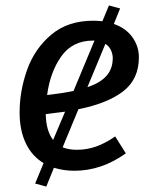

<svg xmlns="http://www.w3.org/2000/svg" viewBox="-20 -615 557 705"><path d="M268 -214 210 -74Q233 -65 262 -65Q299 -65 333 -77Q367 -89 403 -114L442 -52Q353 12 253 12Q214 12 178 1L150 70L109 59L140 -16Q97 -42 74.5 -89.5Q52 -137 52 -202Q52 -281 79.5 -358.5Q107 -436 168 -487.5Q229 -539 323 -539Q336 -539 356 -537L380 -595L421 -584L398 -527Q442 -512 466 -478.5Q490 -445 490 -405Q490 -324 432 -279.5Q374 -235 268 -214ZM153 -266Q206 -272 250 -281L327 -466H322Q246 -466 205 -408Q164 -350 153 -266ZM367 -454 301 -295Q347 -310 370.5 -336Q394 -362 394 -402Q394 -416 387.5 -430.5Q381 -445 367 -454ZM219 -205 148 -196Q149 -135 175 -101Z"/></svg>

Font: Fira Sans
Style: Italic
Weight: 400
Italic angle: -8°
Designer: bBox Type GmbH & Carrois Corporate GbR & Edenspiekermann AG
Foundry: bBox Type GmbH & Carrois Corporate GbR & Edenspiekermann AG
Version: Version 4.301